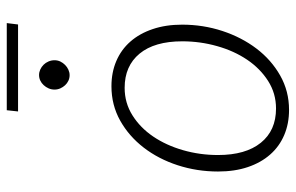

<svg xmlns="http://www.w3.org/2000/svg" viewBox="-170 -676 853 553"><g transform="rotate(-90 256.5 -399.5)"><path d="M39 0ZM220.5 -31Q264 -31 299.8 -53.8Q335.5 -76.5 361 -114.2Q386.5 -152 400.2 -200.8Q414 -249.5 414 -301Q414 -381 378.5 -424Q343 -467 280 -467Q236.5 -467 200.8 -444.5Q165 -422 139.8 -384.8Q114.5 -347.5 100.5 -299Q86.5 -250.5 86.5 -198Q86.5 -118.5 121.8 -74.8Q157 -31 220.5 -31ZM216.5 6.5Q176.5 6.5 143.8 -7.5Q111 -21.5 87.8 -48Q64.5 -74.5 51.8 -112.2Q39 -150 39 -198Q39 -258.5 57 -314Q75 -369.5 107.8 -412Q140.5 -454.5 185.5 -479.8Q230.5 -505 284.5 -505Q324.5 -505 357.2 -491Q390 -477 413.2 -450.5Q436.5 -424 449.2 -386.2Q462 -348.5 462 -301.5Q462 -241 443.8 -185.5Q425.5 -130 393 -87.2Q360.5 -44.5 315.5 -19Q270.5 6.5 216.5 6.5ZM215.5 -806.5H466.5L462.5 -774H212ZM359.5 -669Q359.5 -660 355.8 -652.2Q352 -644.5 346 -638.5Q340 -632.5 332.2 -629Q324.5 -625.5 316.5 -625.5Q308 -625.5 300.5 -629Q293 -632.5 287.5 -638.5Q282 -644.5 278.5 -652.2Q275 -660 275 -669Q275 -678 278.5 -686Q282 -694 287.8 -700.2Q293.5 -706.5 301 -710Q308.5 -713.5 317 -713.5Q325 -713.5 332.8 -710Q340.5 -706.5 346.5 -700.5Q352.5 -694.5 356 -686.2Q359.5 -678 359.5 -669Z"/></g></svg>

Font: Lato Light
Style: Italic
Weight: 300
Italic angle: -7°
Designer: Lukasz Dziedzic
Foundry: tyPoland Lukasz Dziedzic
Version: Version 2.007; 2014-02-27